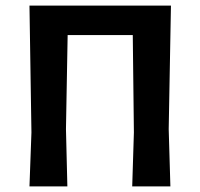

<svg xmlns="http://www.w3.org/2000/svg" viewBox="-20 -664 713 684"><path d="M85 0 92 -192 85 -644H589L581 -204L587 0H451L457 -192L453 -539H221L215 -204L220 0Z"/></svg>

Font: Alegreya Sans SC
Style: Bold
Weight: 700
Designer: Juan Pablo del Peral
Foundry: Huerta Tipografica
Version: Version 2.007